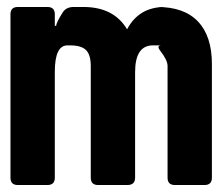

<svg xmlns="http://www.w3.org/2000/svg" viewBox="-20 -530 640 550"><path d="M116 0H31Q10 0 10 -21V-489Q10 -510 31 -510H116Q137 -510 137 -489V-456H141Q141 -465 160 -495Q170 -510 191 -510H219Q306 -510 344 -446Q378 -510 452 -510H431Q508 -510 547.5 -468Q587 -426 587 -347V-21Q587 0 566 0H481Q460 0 460 -21V-341Q460 -358 438 -386Q428 -400 443 -400H418Q367 -400 367 -323V-21Q367 0 345 0H261Q240 0 240 -21V-341Q240 -373 226.5 -386.5Q213 -400 181 -400H173Q137 -400 137 -324V-21Q137 0 116 0Z"/></svg>

Font: RajdhaniMono
Style: Bold
Weight: 700
Monospace: yes
Designer: Satya Rajpurohit, Jyotish Sonowal
Foundry: Indian Type Foundry
Version: Version 1.201;PS 1.0;hotconv 1.0.78;makeotf.lib2.5.61930; tt